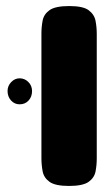

<svg xmlns="http://www.w3.org/2000/svg" viewBox="-20 -606 357 635"><path d="M208 9Q163 9 144 -4.5Q125 -18 121 -39.5Q117 -61 117 -83V-495Q117 -517 121 -538Q125 -559 144 -572.5Q163 -586 209 -586Q255 -586 273.5 -572Q292 -558 296 -537Q300 -516 300 -494V-82Q300 -60 296 -39Q292 -18 273 -4.5Q254 9 208 9ZM45 -261Q28 -261 16.5 -273.7Q5 -286.5 5 -305Q5 -322 17 -334.5Q29 -347 44.8 -347Q61.7 -347 73.9 -334.7Q86 -322.4 86 -304.8Q86 -286 74.5 -273.5Q63.1 -261 45 -261Z"/></svg>

Font: Fredoka Light
Style: Regular
Weight: 300
Designer: Ben Nathan
Foundry: Milena B. Brandão, Ben Nathan
Version: Version 2.001